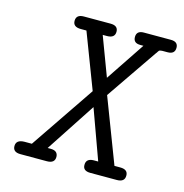

<svg xmlns="http://www.w3.org/2000/svg" viewBox="-94 -698 753 785"><g transform="rotate(15 282.5 -305.5)"><path d="M28.8 -25.9Q28.8 -52.7 64 -53.2H95.2L279.8 -325.2L190.9 -558.1H167Q133.8 -558.1 133.8 -584Q133.8 -610.8 166 -610.8H278.8Q311 -610.8 311 -585Q311 -558.1 277.8 -558.1H259.8L321.8 -393.1L432.1 -558.1H418.9Q389.2 -558.1 389.2 -584Q389.2 -610.8 419.9 -610.8H534.2Q564.9 -610.8 564.9 -585Q564.9 -558.1 534.2 -558.1H519Q515.1 -558.1 512.5 -558.1Q509.8 -558.1 507.3 -557.6Q504.9 -557.1 503.9 -557.1Q502.9 -557.1 501 -556.2Q499 -555.2 498.5 -554.7Q498 -554.2 496.6 -552Q495.1 -549.8 494.6 -549.3Q494.1 -548.8 492.2 -545.4Q490.2 -542 488.8 -541L340.8 -325.2L444.8 -53.2H469.2Q502.4 -53.2 502 -26.9Q502 0 469.2 0H356.9Q324.7 0 325.2 -25.9Q325.2 -52.7 356.9 -53.2H376L299.8 -263.2L162.1 -53.2H174.8Q205.6 -53.2 206.1 -26.9Q206.1 0 172.9 0H61Q28.8 0 28.8 -25.9Z"/></g></svg>

Font: CMU Typewriter Text
Style: LightOblique
Weight: 200
Italic angle: -9.46001°
Version: Version 0.7.0